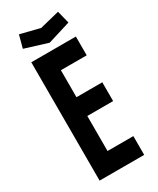

<svg xmlns="http://www.w3.org/2000/svg" viewBox="-218 -928 815 992"><g transform="rotate(-30 190.0 -431.5)"><path d="M64 -706H330V-594H176V-433H330V-321H176V-112H330V0H64ZM61 -788 81 -863 197 -834 314 -863 333 -788 197 -746Z"/></g></svg>

Font: Lineal Medium
Style: Regular
Weight: 600
Designer: Created by Frank Adebiaye with contributions from Anton Moglia & Ariel Martín Pérez
Created by Frank ADEBIAYE with FontF
Foundry: Velvetyne Type Foundry
Version: Version 2.000